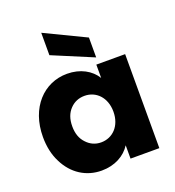

<svg xmlns="http://www.w3.org/2000/svg" viewBox="-148 -946 976 1071"><g transform="rotate(-20 339.5 -411.0)"><path d="M28 -280C28 -223 39 -172 61 -129C104 -41 182 8 273 8C352 8 413 -27 446 -79V0H617V-558H446V-479C414 -531 353 -566 274 -566C136 -566 28 -454 28 -280ZM238 -381C261 -405 290 -417 324 -417C392 -417 446 -364 446 -279C446 -194 392 -141 324 -141C290 -141 261 -154 238 -179C214 -204 202 -237 202 -280C202 -323 214 -356 238 -381ZM459 -596V-714L218 -830V-697Z"/></g></svg>

Font: Poppins
Style: Bold
Weight: 700
Designer: Ninad Kale (Devanagari), Jonny Pinhorn (Latin)
Foundry: Indian Type Foundry
Version: 4.004